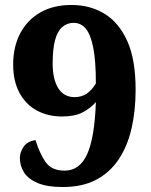

<svg xmlns="http://www.w3.org/2000/svg" viewBox="-20 -744 607 773"><path d="M232 9Q170 9 132 -7Q94 -23 77 -49.5Q60 -76 60 -108Q60 -131 75 -153Q90 -175 123 -180Q140 -125 164 -91Q188 -57 240 -57Q301 -57 331 -123.5Q361 -190 366 -333Q344 -308 312.5 -291.5Q281 -275 230 -275Q173 -275 128.5 -299Q84 -323 58.5 -370Q33 -417 33 -484Q33 -556 61.5 -610Q90 -664 142.5 -694Q195 -724 268 -724Q343 -724 401 -688.5Q459 -653 492.5 -578.5Q526 -504 526 -383Q526 -298 509.5 -226.5Q493 -155 457.5 -102Q422 -49 366.5 -20Q311 9 232 9ZM280 -353Q308 -353 328.5 -366.5Q349 -380 366 -408Q366 -498 355.5 -551.5Q345 -605 325.5 -628.5Q306 -652 276 -652Q250 -652 230.5 -635Q211 -618 201.5 -582Q192 -546 192 -488Q192 -425 214.5 -389Q237 -353 280 -353Z"/></svg>

Font: Noto Rashi Hebrew ExtraBold
Style: Regular
Weight: 800
Version: Version 1.006